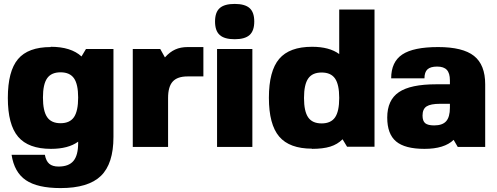

<svg xmlns="http://www.w3.org/2000/svg" viewBox="-20 -750 2536 980"><path d="M238.8 -509.8V-511.2Q342.3 -511.2 396 -461.9L418.9 -500H559.1V-50.8Q559.1 85.9 494.9 147.9Q430.7 210 289.1 210Q171.4 210 112.1 169.7Q52.7 129.4 39.1 40H209Q214.8 71.8 231.4 85.9Q248 100.1 278.8 100.1Q331.1 100.1 355 71.3Q378.9 42.5 378.9 -20V-26.9Q328.6 9.8 240.2 9.8Q125 9.8 72.5 -52Q20 -113.8 20 -250Q20 -386.7 71.8 -448.2Q123.5 -509.8 238.8 -509.8ZM199.2 -252Q199.2 -183.6 220.5 -152.3Q241.7 -121.1 289.1 -121.1Q336.4 -121.1 357.7 -152.3Q378.9 -183.6 378.9 -252Q378.9 -319.8 357.7 -350.3Q336.4 -380.9 289.1 -380.9Q241.7 -380.9 220.5 -350.3Q199.2 -319.8 199.2 -252Z M938 -359.9H937Q885.3 -359.9 861.6 -333.7Q837.9 -307.6 837.9 -250V0H657.7V-500H797.9L821.8 -457Q846.7 -484.9 874.3 -497.3Q901.9 -509.8 938 -509.8H1018.1V-359.9Z M1268.1 0H1087.9V-500H1268.1ZM1101.6 -708.7Q1125.5 -730 1177.7 -730Q1230 -730 1253.9 -708.7Q1277.8 -687.5 1277.8 -640.1Q1277.8 -592.8 1253.9 -571.3Q1230 -549.8 1177.7 -549.8Q1125.5 -549.8 1101.6 -571.3Q1077.6 -592.8 1077.6 -640.1Q1077.6 -687.5 1101.6 -708.7Z M1571.8 9.8 1572.8 8.8Q1457.5 8.8 1405 -53Q1352.5 -114.7 1352.5 -251Q1352.5 -387.7 1405 -449.5Q1457.5 -511.2 1572.8 -511.2Q1661.1 -511.2 1711.4 -474.1V-701.2H1891.6V-1H1751.5L1728.5 -39.1Q1702.6 -13.2 1665.8 -1.7Q1628.9 9.8 1571.8 9.8ZM1553 -150.9Q1574.2 -120.1 1621.6 -120.1Q1668.9 -120.1 1690.2 -150.9Q1711.4 -181.6 1711.4 -250Q1711.4 -318.4 1690.2 -349.1Q1668.9 -379.9 1621.6 -379.9Q1574.2 -379.9 1553 -349.1Q1531.7 -318.4 1531.7 -250Q1531.7 -181.6 1553 -150.9Z M1956.5 -149.9Q1956.5 -239.3 2015.9 -279.5Q2075.2 -319.8 2206.5 -319.8H2276.4V-339.8Q2276.4 -376.5 2260.7 -393.3Q2245.1 -410.2 2211.4 -410.2Q2177.2 -410.2 2161.9 -396Q2146.5 -381.8 2146.5 -350.1H1976.6Q1976.6 -434.1 2033.4 -471.9Q2090.3 -509.8 2216.3 -509.8Q2342.3 -509.8 2399.4 -464.6Q2456.5 -419.4 2456.5 -319.8V0H2316.4L2295.4 -36.1Q2248 9.8 2146.5 9.8Q2046.9 9.8 2001.7 -28.1Q1956.5 -65.9 1956.5 -149.9ZM2276.4 -220.2H2226.6Q2178.2 -220.2 2157.5 -207Q2136.7 -193.8 2136.7 -160.2Q2136.7 -132.3 2150.4 -121.1Q2164.1 -109.9 2196.3 -109.9Q2238.3 -109.9 2257.3 -131.3Q2276.4 -152.8 2276.4 -200.2Z"/></svg>

Font: Fivo Sans Heavy
Style: Regular
Weight: 900
Designer: Alexander Slobzheninov
Foundry: Alexander Slobzheninov
Version: 1.0